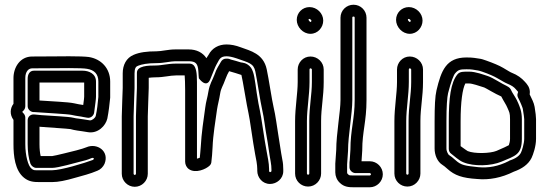

<svg xmlns="http://www.w3.org/2000/svg" viewBox="-20 -746 2312 812"><path d="M97 -413V-297C97 -282 111 -272 122 -272H126C178 -268 265 -264 283 -260C304 -255 321 -254 333 -251C338 -250 344 -249 350 -248C364 -246 376 -257 378 -269C383 -307 386 -327 386 -337V-401C386 -435 355 -447 330 -447H123C105 -447 97 -431 97 -413ZM336 -397V-337C336 -335 335 -322 332 -302C319 -304 306 -306 294 -309C267 -315 199 -317 147 -321V-397H330ZM134 -36H201C226 -36 301 -58 314 -61C336 -66 353 -71 366 -77C372 -80 377 -77 377 -77C377 -76 375 -70 374 -70C337 -56 238 -26 201 -26H146C123 -26 123 -25 113 -33C99 -44 87 -88 87 -136V-249C87 -256 83 -264 78 -268C73 -273 74 -274 78 -277C84 -282 87 -290 87 -297V-416C87 -444 101 -457 116 -457C183 -457 235 -458 272 -458C310 -458 337 -457 348 -455C379 -450 396 -433 396 -401V-336C393 -305 391 -283 385 -256C383 -247 369 -236 360 -237C348 -239 340 -240 335 -241L314 -244C305 -245 297 -246 290 -248C271 -253 193 -256 156 -259L124 -262C111 -263 97 -254 97 -237V-136C97 -105 101 -76 109 -53C114 -43 123 -36 134 -36ZM37 -416V-307C23 -289 20 -262 37 -239V-136C37 -87 43 -25 82 6C103 23 125 24 146 24H201C226 24 257 18 301 5C326 -2 362 -11 392 -24C405 -29 416 -40 422 -53C444 -107 390 -143 345 -123C337 -120 323 -115 303 -110C291 -107 212 -87 201 -86H152C149 -98 147 -116 147 -136V-210C182 -207 266 -202 278 -200C287 -198 296 -195 306 -194L327 -191C331 -190 340 -189 352 -187C394 -180 427 -214 434 -245C440 -276 443 -303 446 -333V-335V-401C446 -457 408 -497 355 -505C338 -507 312 -508 272 -508C235 -508 183 -507 116 -507C64 -507 37 -460 37 -416Z M559 -438V-374L557 -319L555 -254V-11C555 -9 552 -6 550 -6C548 -6 545 -9 545 -11V-254L547 -317L549 -374V-436C549 -458 555 -465 564 -468C579 -474 603 -479 642 -479C673 -479 701 -487 721 -487H778C808 -487 817 -477 819 -444C820 -430 820 -422 821 -415C821 -415 852 -370 869 -410C878 -431 890 -464 895 -472C907 -491 908 -508 938 -508C949 -508 963 -505 981 -499C1031 -481 1053 -479 1060 -443C1067 -411 1081 -315 1089 -281C1096 -253 1103 -192 1107 -173C1114 -136 1118 -99 1125 -61C1127 -50 1128 -40 1128 -29V-22C1128 -21 1125 -18 1122 -18C1121 -18 1118 -19 1118 -24V-31C1118 -57 1111 -86 1108 -104C1098 -155 1085 -253 1079 -279C1075 -296 1071 -320 1066 -351C1057 -413 1055 -438 1042 -459C1025 -482 1003 -481 999 -482C985 -487 967 -491 957 -494C951 -496 948 -498 940 -498H936C926 -498 918 -492 914 -484C906 -469 896 -457 887 -430C878 -405 867 -393 861 -357C858 -336 851 -316 848 -291C841 -241 832 -182 829 -125C828 -106 826 -93 825 -79C821 -77 816 -76 813 -75V-364C813 -416 814 -443 804 -463C800 -472 791 -477 782 -477H724C689 -477 664 -469 638 -469C607 -469 559 -468 559 -438ZM724 -427H761C762 -415 763 -392 763 -364V-62C763 -50 769 -37 780 -30C807 -12 851 -30 867 -46C871 -50 874 -56 874 -62C876 -82 878 -96 879 -123C881 -176 891 -233 898 -284C901 -304 907 -324 911 -350C915 -375 922 -379 934 -413C939 -427 943 -434 949 -445C967 -440 986 -434 1001 -429C1006 -411 1024 -296 1031 -267C1036 -248 1049 -147 1059 -94C1063 -75 1068 -49 1068 -31V-24C1068 5 1090 32 1122 32C1150 32 1178 10 1178 -22V-29C1178 -43 1177 -57 1174 -71C1167 -107 1163 -142 1156 -182C1153 -199 1145 -261 1137 -293C1130 -322 1116 -417 1108 -453C1094 -519 1039 -531 998 -546C977 -554 957 -558 938 -558C905 -558 877 -543 862 -514C860 -511 858 -508 853 -500C837 -524 811 -537 778 -537H721C691 -537 664 -529 642 -529C602 -529 570 -525 545 -514C514 -501 499 -471 499 -436V-374L497 -319L495 -254V-11C495 19 520 44 550 44C580 44 605 19 605 -11V-254L607 -317L609 -374V-417C617 -418 628 -419 638 -419C674 -419 698 -427 724 -427Z M1289 -452C1289 -455 1291 -457 1293 -457C1296 -457 1299 -454 1299 -452V-399C1299 -346 1288 -296 1288 -235V-12C1288 -9 1285 -7 1283 -7C1280 -7 1278 -10 1278 -12V-234C1278 -285 1289 -345 1289 -399ZM1239 -452V-399C1239 -352 1228 -291 1228 -234V-12C1228 19 1253 43 1283 43C1314 43 1338 17 1338 -12V-235C1338 -289 1349 -339 1349 -399V-452C1349 -483 1323 -507 1293 -507C1262 -507 1239 -481 1239 -452ZM1285 -662C1285 -665 1286 -666 1289 -666C1291 -666 1297 -661 1297 -659C1297 -655 1295 -653 1293 -653C1291 -653 1285 -660 1285 -662ZM1235 -662C1235 -632 1261 -603 1293 -603C1324 -603 1347 -630 1347 -659C1347 -690 1320 -716 1289 -716C1259 -716 1235 -692 1235 -662Z M1549 -9C1549 -7 1546 -4 1544 -4H1476C1456 -4 1457 -4 1451 -10C1448 -13 1448 -13 1448 -17V-51L1452 -109V-111C1452 -171 1470 -266 1470 -323V-671C1470 -674 1471 -676 1475 -676C1478 -676 1480 -675 1480 -671V-323C1480 -242 1462 -197 1462 -113L1459 -68C1458 -62 1458 -57 1458 -52V-39C1458 -24 1472 -14 1483 -14H1544C1546 -14 1549 -11 1549 -9ZM1599 -9C1599 -39 1574 -64 1544 -64H1509L1512 -110V-112C1512 -189 1530 -232 1530 -323V-671C1530 -701 1506 -726 1475 -726C1445 -726 1420 -702 1420 -671V-323C1420 -275 1402 -179 1402 -112L1398 -54V-52V-17C1398 -1 1405 16 1417 27C1435 45 1456 46 1476 46H1544C1574 46 1599 21 1599 -9Z M1709 -452C1709 -455 1711 -457 1713 -457C1716 -457 1719 -454 1719 -452V-399C1719 -346 1708 -296 1708 -235V-12C1708 -9 1705 -7 1703 -7C1700 -7 1698 -10 1698 -12V-234C1698 -285 1709 -345 1709 -399ZM1659 -452V-399C1659 -352 1648 -291 1648 -234V-12C1648 19 1673 43 1703 43C1734 43 1758 17 1758 -12V-235C1758 -289 1769 -339 1769 -399V-452C1769 -483 1743 -507 1713 -507C1682 -507 1659 -481 1659 -452ZM1705 -662C1705 -665 1706 -666 1709 -666C1711 -666 1717 -661 1717 -659C1717 -655 1715 -653 1713 -653C1711 -653 1705 -660 1705 -662ZM1655 -662C1655 -632 1681 -603 1713 -603C1744 -603 1767 -630 1767 -659C1767 -690 1740 -716 1709 -716C1679 -716 1655 -692 1655 -662Z M2171 -333C2181 -314 2190 -291 2191 -286C2195 -263 2197 -246 2197 -242V-159C2197 -139 2187 -107 2183 -100C2177 -88 2163 -76 2135 -67C2134 -67 2133 -65 2132 -65C2087 -42 2045 -35 2003 -39C1946 -45 1930 -47 1906 -69C1895 -79 1886 -86 1878 -91C1877 -92 1868 -104 1868 -118V-233C1868 -295 1871 -336 1875 -352C1887 -400 1899 -430 1905 -436C1918 -451 1925 -453 1953 -453C1978 -453 1980 -451 2001 -448C2003 -448 2010 -446 2019 -443C2048 -433 2070 -423 2082 -416C2103 -404 2116 -396 2126 -392C2143 -385 2154 -378 2162 -368L2169 -360C2171 -358 2172 -358 2170 -353C2167 -346 2168 -339 2171 -333ZM2220 -347C2223 -363 2218 -379 2207 -392L2200 -400C2186 -416 2168 -429 2145 -438C2141 -439 2128 -447 2108 -459C2091 -469 2067 -479 2036 -490C2025 -494 2016 -497 2007 -498C1992 -500 1982 -503 1953 -503C1867 -503 1846 -448 1826 -364C1820 -339 1818 -297 1818 -233V-118C1818 -91 1829 -62 1852 -48C1856 -46 1863 -40 1872 -32C1903 -4 1935 7 1998 11C2048 16 2101 6 2153 -20C2187 -32 2214 -50 2228 -78C2235 -93 2247 -127 2247 -159V-242C2247 -253 2245 -269 2241 -294C2238 -312 2229 -328 2220 -347ZM2187 -242C2187 -276 2178 -294 2172 -309C2164 -329 2154 -342 2146 -356L2140 -368C2136 -376 2126 -381 2122 -383C2105 -390 2065 -417 2044 -424C2025 -430 1992 -443 1964 -443C1942 -443 1925 -444 1915 -432C1886 -397 1878 -331 1878 -233V-116C1878 -108 1882 -100 1888 -96C1899 -88 1921 -67 1939 -60C1984 -41 2057 -44 2100 -62C2159 -87 2187 -91 2187 -159ZM2137 -242V-159C2137 -150 2135 -140 2132 -132C2125 -128 2106 -119 2080 -108C2054 -97 1987 -95 1958 -107C1956 -108 1940 -119 1928 -128V-233C1928 -316 1936 -370 1948 -393H1964C1977 -393 2006 -383 2028 -376C2034 -374 2074 -349 2100 -338C2110 -318 2121 -303 2126 -290C2134 -271 2137 -269 2137 -242Z"/></svg>

Font: Squarish
Style: Fog
Weight: 400
Foundry: Cannot Into Space Fonts
Version: Version 0.272